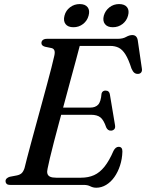

<svg xmlns="http://www.w3.org/2000/svg" viewBox="-20 -886 700 920"><path d="M233.5 -370.5H413.5Q436.5 -370.5 450 -384.2Q463.5 -398 466.5 -437.5Q468.5 -445 473.5 -448.5Q478.5 -452 485 -452Q495 -452 500.2 -447Q505.5 -442 506.5 -433.5L531 -287Q533.5 -273 527.5 -266.8Q521.5 -260.5 512.5 -260Q504 -259.5 498.2 -263.8Q492.5 -268 489 -275.5Q477 -311 461.2 -323.5Q445.5 -336 416 -336H223ZM381 0H29.5Q16.5 0 11.5 -5.2Q6.5 -10.5 6.5 -18Q6.5 -25.5 12.2 -31Q18 -36.5 27 -39L61 -45.5Q75.5 -48.5 83.8 -56.2Q92 -64 97.5 -80.5Q101 -96.5 109.5 -128.2Q118 -160 129.2 -202.2Q140.5 -244.5 153.8 -292.5Q167 -340.5 180.2 -389.2Q193.5 -438 205.5 -482.5Q217.5 -527 226.5 -562.2Q235.5 -597.5 240 -618Q244 -634.5 240.8 -643.8Q237.5 -653 227.5 -655.5L196 -662Q188.5 -664 183.5 -668.2Q178.5 -672.5 178.5 -679.5Q178.5 -689 185.5 -694.5Q192.5 -700 205.5 -700H544Q568.5 -700 584.2 -709Q600 -718 614 -718Q635.5 -718 640 -693.5L659.5 -559.5Q662 -547 657.2 -540Q652.5 -533 643 -532Q632 -531 624.2 -536.8Q616.5 -542.5 610 -557.5Q596 -601.5 581.2 -625Q566.5 -648.5 549 -657.2Q531.5 -666 508 -666H362Q355 -638.5 343.8 -597.2Q332.5 -556 319.2 -506.8Q306 -457.5 291.8 -405Q277.5 -352.5 263.8 -301.5Q250 -250.5 238.5 -206Q227 -161.5 219 -128Q211 -94.5 208 -78Q204.5 -64 207.2 -54Q210 -44 220.2 -39.2Q230.5 -34.5 249 -34.5H368Q403.5 -34.5 430.8 -46.8Q458 -59 480.8 -87.5Q503.5 -116 524 -163.5Q534 -182.5 548.5 -182.5Q567 -182.5 566.5 -159.5Q565.5 -124.5 555.2 -93Q545 -61.5 528 -37.5Q511 -13.5 488.5 0Q466 13.5 441.5 13.5Q426 13.5 413 6.8Q400 0 381 0ZM332 -755.5Q305.5 -755.5 294 -770.8Q282.5 -786 289 -811Q295.5 -836 315.8 -851.2Q336 -866.5 362 -866.5Q388.5 -866.5 400 -851.2Q411.5 -836 404.5 -811Q398 -786.5 378 -771Q358 -755.5 332 -755.5ZM520.5 -755.5Q494.5 -755.5 482.8 -770.8Q471 -786 477.5 -811Q484.5 -835.5 504.5 -851Q524.5 -866.5 550.5 -866.5Q577.5 -866.5 589 -851.2Q600.5 -836 593.5 -811Q587 -786.5 567 -771Q547 -755.5 520.5 -755.5Z"/></svg>

Font: Fraunces
Style: Italic
Weight: 400
Italic angle: -16°
Version: Version 1.000;[b76b70a41]